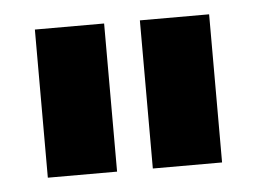

<svg xmlns="http://www.w3.org/2000/svg" viewBox="-32 -719 452 337"><g transform="rotate(-5 193.5 -550.5)"><path d="M162 -420H40V-681H162ZM347 -420H225V-681H347Z"/></g></svg>

Font: Hind Kochi
Style: Bold
Weight: 700
Designer: Dhruvi Tolia
Foundry: Indian Type Foundry
Version: Version 0.702;PS 1.0;hotconv 1.0.81;makeotf.lib2.5.63406